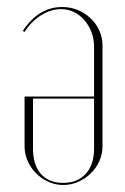

<svg xmlns="http://www.w3.org/2000/svg" viewBox="-20 -521 357 547"><path d="M272 -104Q272 -82 263 -62Q254 -42 238.5 -27Q223 -12 203 -3Q183 6 160 6Q138 6 118 -3Q98 -12 83 -27Q68 -42 59 -62Q50 -82 50 -104V-246H248V-387Q248 -410 240.5 -429.5Q233 -449 220.5 -463.5Q208 -478 191 -486.5Q174 -495 154 -495Q125 -495 97 -477.5Q69 -460 50 -430L45 -433Q90 -501 157 -501Q181 -501 201.5 -492.5Q222 -484 238 -469Q254 -454 263 -434Q272 -414 272 -391ZM74 -98Q74 -51 96.5 -25.5Q119 0 160 0Q201 0 224.5 -26Q248 -52 248 -98V-240H74Z"/></svg>

Font: Moniqa Thin Display
Style: Regular
Weight: 100
Designer: Rajesh Rajput
Foundry: Rajesh Rajput
Version: Version 1.000